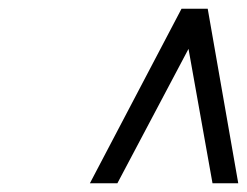

<svg xmlns="http://www.w3.org/2000/svg" viewBox="-20 -1020 566 440"><path d="M526 -600H467L412 -908L249 -600H186L396 -1000H456Z"/></svg>

Font: Gauge
Style: Oblique
Weight: 400
Italic angle: -80°
Designer: Daniel Pimley
Foundry: Daniel Pimley
Version: Version 2.0